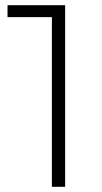

<svg xmlns="http://www.w3.org/2000/svg" viewBox="-20 -720 393 740"><path d="M180 0V-678L203 -654H9V-700H231V0Z"/></svg>

Font: Modern
Style: Regular
Weight: 300
Designer: Julieta Ulanovsky
Foundry: Julieta Ulanovsky
Version: Version 8.000